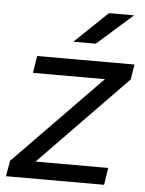

<svg xmlns="http://www.w3.org/2000/svg" viewBox="-51 -742 594 784"><g transform="rotate(5 246.0 -350.0)"><path d="M14 -64 371 -430H76L87 -500H486L476 -438L118 -70H416L405 0H3ZM364 -700H467L321 -571H229Z"/></g></svg>

Font: Oak Sans
Style: Italic
Weight: 400
Italic angle: -9.49998°
Foundry: Erik Kennedy, Walven
Version: Version 1.000